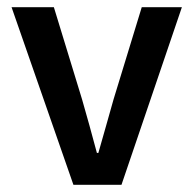

<svg xmlns="http://www.w3.org/2000/svg" viewBox="-20 -511 535 531"><path d="M183 0 12 -491H129L207 -236Q217 -201 227.5 -163.5Q238 -126 248 -88H252Q263 -126 273.5 -163.5Q284 -201 294 -236L372 -491H483L316 0Z"/></svg>

Font: Source Sans 3 SemiBold
Style: Regular
Weight: 600
Designer: Paul D. Hunt
Foundry: Adobe
Version: Version 3.046;hotconv 1.0.118;makeotfexe 2.5.65603